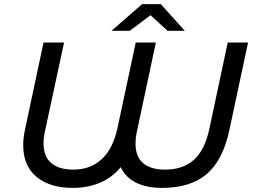

<svg xmlns="http://www.w3.org/2000/svg" viewBox="-20 -907 1240 935"><path d="M1188 -700 1098 -278Q1067 -129 988 -60.5Q909 8 769 8Q694 8 642.5 -17.5Q591 -43 568 -93Q526 -42 466.5 -17Q407 8 335 8Q222 8 157.5 -46Q93 -100 93 -200Q93 -237 102 -277L192 -700H292L199 -268Q192 -237 192 -209Q192 -145 229.5 -113Q267 -81 337 -81Q419 -81 474 -130.5Q529 -180 552 -283L641 -700H739L647 -268Q640 -237 640 -208Q640 -144 677 -112.5Q714 -81 783 -81Q871 -81 924 -128.5Q977 -176 999 -277L1089 -700ZM796 -757 713 -833 612 -757H523L672 -887H763L880 -757Z"/></svg>

Font: Montserrat Alternates Medium
Style: Italic
Weight: 500
Italic angle: -11.3°
Designer: Julieta Ulanovsky
Foundry: Julieta Ulanovsky
Version: Version 7.200